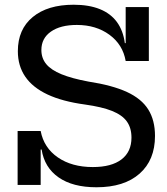

<svg xmlns="http://www.w3.org/2000/svg" viewBox="-20 -782 706 812"><path d="M388 10Q287.5 10 227.8 -31.8Q168 -73.5 156 -149.5H134L152 -228Q165.5 -157 224.8 -116.2Q284 -75.5 372.5 -75.5Q451.5 -75.5 493.8 -107.8Q536 -140 536 -200Q536 -241 516.5 -268.2Q497 -295.5 454 -312.8Q411 -330 339 -340Q243.5 -353 180.8 -382.5Q118 -412 86.8 -457.8Q55.5 -503.5 55.5 -565.5Q55.5 -658 118.5 -710Q181.5 -762 291.5 -762Q356 -762 402 -743.5Q448 -725 474.5 -688.8Q501 -652.5 508 -599.5H530L511.5 -524Q499.5 -593.5 442.8 -635Q386 -676.5 305 -676.5Q235.5 -676.5 195.2 -648.2Q155 -620 155 -570.5Q155 -536 175.5 -511Q196 -486 240 -468Q284 -450 354 -437Q455 -421.5 516.8 -393Q578.5 -364.5 607 -319Q635.5 -273.5 635.5 -207Q635.5 -105 570.2 -47.5Q505 10 388 10ZM54.5 0V-228H152V0ZM511.5 -524V-752H609.5V-524Z"/></svg>

Font: Hepta Slab ExtraLight Medium
Style: Regular
Weight: 500
Version: Version 1.100